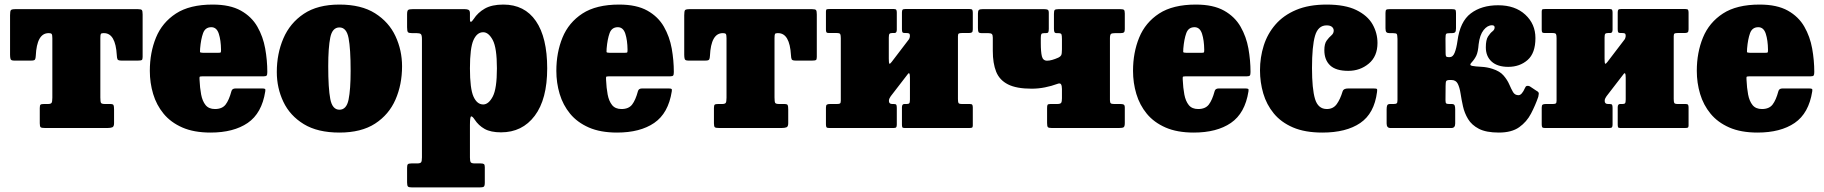

<svg xmlns="http://www.w3.org/2000/svg" viewBox="-20 -560 7979 840"><path d="M154 -20.5V-87.5Q154 -99.5 157.5 -102.2Q161 -105 172.5 -105H189.5Q201.5 -105 205.2 -109.5Q209 -114 209 -132.5V-392.5Q209 -407 206.2 -411Q203.5 -415 194.5 -415H192.5Q141 -415 136.5 -315.5Q136 -304 133 -299.5Q130 -295 117.5 -295H41Q28 -295 26 -302.2Q24 -309.5 24 -320.5V-493.5Q24 -511 27.5 -515.5Q31 -520 48 -520H583Q597.5 -520 600.8 -515.8Q604 -511.5 604 -496.5V-310.5Q604 -299.5 600 -297.2Q596 -295 585 -295H510.5Q496.5 -295 494 -300.8Q491.5 -306.5 491 -318.5Q485.5 -415 435 -415H431.5Q423 -415 421 -411Q419 -407 419 -393.5V-133.5Q419 -114.5 422 -109.8Q425 -105 439.5 -105H461.5Q474 -105 476.5 -100.5Q479 -96 479 -80.5V-21Q479 -6 471.2 -3Q463.5 0 450 0H177Q162 0 158 -3.2Q154 -6.5 154 -20.5Z M635.5 -250Q635.5 -330 662.5 -395.8Q689.5 -461.5 749.8 -500.8Q810 -540 910.5 -540Q986.5 -540 1033.8 -513.5Q1081 -487 1106 -443.2Q1131 -399.5 1140.2 -347.8Q1149.5 -296 1149.5 -245Q1149.5 -233.5 1146.8 -229.8Q1144 -226 1132.5 -226H864.5Q854 -226 853.2 -223.2Q852.5 -220.5 853 -211Q854.5 -175.5 860 -146.5Q865.5 -117.5 879.5 -100.2Q893.5 -83 920.5 -83Q952 -83 967 -102.5Q982 -122 992.5 -161Q995.5 -173 1010.5 -173H1126.5Q1137 -173 1139.5 -170.8Q1142 -168.5 1140.5 -160Q1125.5 -64.5 1063.8 -22.2Q1002 20 901 20Q828.5 20 777.8 -2.2Q727 -24.5 695.8 -62.5Q664.5 -100.5 650 -149Q635.5 -197.5 635.5 -250ZM868.5 -329H934Q944.5 -329 945.8 -330.8Q947 -332.5 947 -342.5Q946.5 -384 937.2 -412.5Q928 -441 904.5 -441Q878 -441 868.5 -415Q859 -389 855.5 -347.5Q854.5 -336.5 855 -332.8Q855.5 -329 868.5 -329Z M1191 -245Q1191 -325 1219.8 -392Q1248.5 -459 1309 -499.5Q1369.5 -540 1465 -540Q1560.5 -540 1621 -501.8Q1681.5 -463.5 1710.2 -401.8Q1739 -340 1739 -270Q1739 -190 1710.2 -124.2Q1681.5 -58.5 1621 -19.2Q1560.5 20 1465 20Q1369.5 20 1309 -17Q1248.5 -54 1219.8 -114.5Q1191 -175 1191 -245ZM1416 -270Q1416 -173.5 1425 -126.8Q1434 -80 1465 -80Q1496 -80 1505 -124.2Q1514 -168.5 1514 -250Q1514 -347 1505 -393.5Q1496 -440 1465 -440Q1434 -440 1425 -396Q1416 -352 1416 -270Z M1761 -441V-497.5Q1761 -513 1765.8 -516.5Q1770.5 -520 1785.5 -520H2013.5Q2024 -520 2030 -516.8Q2036 -513.5 2036 -502V-475Q2036 -464 2040.2 -464.5Q2044.5 -465 2052.5 -477Q2070.5 -505 2101.2 -522.5Q2132 -540 2182 -540Q2275 -540 2324.5 -468Q2374 -396 2374 -261Q2374 -126 2319.5 -53.5Q2265 19 2172 19Q2127 19 2100.2 4Q2073.5 -11 2056.5 -37Q2047 -51.5 2041.5 -50.8Q2036 -50 2036 -13V129Q2036 145 2039.5 150Q2043 155 2058 155H2083.5Q2093 155 2097 157.8Q2101 160.5 2101 171V239Q2101 254 2096.2 257Q2091.5 260 2076.5 260H1783.5Q1768.5 260 1764.8 256Q1761 252 1761 238V174Q1761 162.5 1764.2 158.8Q1767.5 155 1779.5 155H1804Q1818.5 155 1822.2 150.2Q1826 145.5 1826 128.5V-389Q1826 -406.5 1821.2 -410.8Q1816.5 -415 1803.5 -415H1783.5Q1768.5 -415 1764.8 -419.2Q1761 -423.5 1761 -441ZM2036 -261Q2036 -172 2051.5 -137.5Q2067 -103 2094 -103Q2117.5 -103 2135.8 -137.5Q2154 -172 2154 -261Q2154 -350.5 2135.8 -384.8Q2117.5 -419 2094 -419Q2067 -419 2051.5 -384.8Q2036 -350.5 2036 -261Z M2414 -250Q2414 -330 2441 -395.8Q2468 -461.5 2528.2 -500.8Q2588.5 -540 2689 -540Q2765 -540 2812.2 -513.5Q2859.5 -487 2884.5 -443.2Q2909.5 -399.5 2918.8 -347.8Q2928 -296 2928 -245Q2928 -233.5 2925.2 -229.8Q2922.5 -226 2911 -226H2643Q2632.5 -226 2631.8 -223.2Q2631 -220.5 2631.5 -211Q2633 -175.5 2638.5 -146.5Q2644 -117.5 2658 -100.2Q2672 -83 2699 -83Q2730.5 -83 2745.5 -102.5Q2760.5 -122 2771 -161Q2774 -173 2789 -173H2905Q2915.5 -173 2918 -170.8Q2920.5 -168.5 2919 -160Q2904 -64.5 2842.2 -22.2Q2780.5 20 2679.5 20Q2607 20 2556.2 -2.2Q2505.5 -24.5 2474.2 -62.5Q2443 -100.5 2428.5 -149Q2414 -197.5 2414 -250ZM2647 -329H2712.5Q2723 -329 2724.2 -330.8Q2725.5 -332.5 2725.5 -342.5Q2725 -384 2715.8 -412.5Q2706.5 -441 2683 -441Q2656.5 -441 2647 -415Q2637.5 -389 2634 -347.5Q2633 -336.5 2633.5 -332.8Q2634 -329 2647 -329Z M3103.5 -20.5V-87.5Q3103.5 -99.5 3107 -102.2Q3110.5 -105 3122 -105H3139Q3151 -105 3154.8 -109.5Q3158.5 -114 3158.5 -132.5V-392.5Q3158.5 -407 3155.8 -411Q3153 -415 3144 -415H3142Q3090.5 -415 3086 -315.5Q3085.5 -304 3082.5 -299.5Q3079.5 -295 3067 -295H2990.5Q2977.5 -295 2975.5 -302.2Q2973.5 -309.5 2973.5 -320.5V-493.5Q2973.5 -511 2977 -515.5Q2980.5 -520 2997.5 -520H3532.5Q3547 -520 3550.2 -515.8Q3553.5 -511.5 3553.5 -496.5V-310.5Q3553.5 -299.5 3549.5 -297.2Q3545.5 -295 3534.5 -295H3460Q3446 -295 3443.5 -300.8Q3441 -306.5 3440.5 -318.5Q3435 -415 3384.5 -415H3381Q3372.5 -415 3370.5 -411Q3368.5 -407 3368.5 -393.5V-133.5Q3368.5 -114.5 3371.5 -109.8Q3374.5 -105 3389 -105H3411Q3423.5 -105 3426 -100.5Q3428.5 -96 3428.5 -80.5V-21Q3428.5 -6 3420.8 -3Q3413 0 3399.5 0H3126.5Q3111.5 0 3107.5 -3.2Q3103.5 -6.5 3103.5 -20.5Z M4171 -127.5Q4171 -114.5 4173.2 -109.8Q4175.5 -105 4189 -105H4223Q4231 -105 4233.5 -101.8Q4236 -98.5 4236 -90V-11Q4236 -3 4232.2 -1.5Q4228.5 0 4220.5 0H3937Q3929 0 3927.5 -3.8Q3926 -7.5 3926 -15.5V-90.5Q3926 -105 3936.5 -105H3946.5Q3955 -105 3958 -108.2Q3961 -111.5 3961 -124.5V-219.5Q3961 -249.5 3951 -235L3877 -139Q3874.5 -135.5 3871.8 -130.2Q3869 -125 3869 -118.5Q3869 -105 3883.5 -105H3890Q3898.5 -105 3901 -102Q3903.5 -99 3903.5 -88V-15Q3903.5 -6 3900.8 -3Q3898 0 3889.5 0H3607.5Q3598.5 0 3596 -3.2Q3593.5 -6.5 3593.5 -16V-89Q3593.5 -99.5 3597.5 -102.2Q3601.5 -105 3611.5 -105H3641.5Q3651 -105 3654.8 -107.2Q3658.5 -109.5 3658.5 -119V-393Q3658.5 -406 3656 -410.8Q3653.5 -415.5 3640.5 -415.5H3606.5Q3598 -415.5 3595.8 -418.8Q3593.5 -422 3593.5 -430.5V-509.5Q3593.5 -518 3597 -519.2Q3600.5 -520.5 3609 -520.5H3891Q3899 -520.5 3901.2 -517Q3903.5 -513.5 3903.5 -505V-430Q3903.5 -415.5 3893.5 -415.5H3883.5Q3875 -415.5 3871.8 -412.2Q3868.5 -409 3868.5 -396V-303.5Q3868.5 -284 3871 -281.5Q3873.5 -279 3881 -289L3956.5 -388Q3958.5 -391 3959.8 -395.8Q3961 -400.5 3961 -402.5Q3961 -411.5 3957.2 -413.5Q3953.5 -415.5 3945.5 -415.5H3939Q3931 -415.5 3928.5 -418.5Q3926 -421.5 3926 -432.5V-505.5Q3926 -514.5 3928.8 -517.5Q3931.5 -520.5 3940 -520.5H4222Q4231 -520.5 4233.5 -517.2Q4236 -514 4236 -504.5V-431.5Q4236 -421 4231.8 -418.2Q4227.5 -415.5 4218 -415.5H4188Q4178 -415.5 4174.5 -413.2Q4171 -411 4171 -401.5Z M4626 -389Q4626 -405 4623.8 -410Q4621.5 -415 4610 -415H4603.5Q4595 -415 4593 -420Q4591 -425 4591 -434.5V-499Q4591 -512.5 4594.2 -516.2Q4597.5 -520 4611 -520H4881Q4893 -520 4897 -517Q4901 -514 4901 -501V-432Q4901 -421.5 4896.8 -418.2Q4892.5 -415 4881.5 -415H4858.5Q4845.5 -415 4840.8 -411.8Q4836 -408.5 4836 -392V-122Q4836 -111.5 4839.5 -108.2Q4843 -105 4854.5 -105H4881.5Q4891.5 -105 4896.2 -102.5Q4901 -100 4901 -89V-22Q4901 -6.5 4895.8 -3.2Q4890.5 0 4876 0H4581Q4567.5 0 4564.2 -4Q4561 -8 4561 -22V-87Q4561 -97.5 4563 -101.2Q4565 -105 4575.5 -105H4605Q4619.5 -105 4622.8 -110.5Q4626 -116 4626 -130V-171Q4626 -184.5 4622 -191.2Q4618 -198 4604.5 -192.5Q4580.5 -183.5 4551.8 -177.8Q4523 -172 4493.5 -172Q4427 -172 4390 -190.8Q4353 -209.5 4338.2 -246.2Q4323.5 -283 4323.5 -337V-395.5Q4323.5 -407.5 4319.2 -411.2Q4315 -415 4304 -415H4276Q4263 -415 4260.8 -420Q4258.5 -425 4258.5 -438V-501Q4258.5 -513 4262.8 -516.5Q4267 -520 4278.5 -520H4548.5Q4558.5 -520 4563.5 -517.5Q4568.5 -515 4568.5 -504V-434Q4568.5 -422 4566 -418.5Q4563.5 -415 4555.5 -415H4548Q4538.5 -415 4536 -411Q4533.5 -407 4533.5 -393.5V-372Q4533.5 -333 4538.2 -313.8Q4543 -294.5 4561 -294.5Q4580.5 -294.5 4610.5 -308Q4619 -312 4622.5 -318Q4626 -324 4626 -344Z M4937 -250Q4937 -330 4964 -395.8Q4991 -461.5 5051.2 -500.8Q5111.5 -540 5212 -540Q5288 -540 5335.2 -513.5Q5382.5 -487 5407.5 -443.2Q5432.5 -399.5 5441.8 -347.8Q5451 -296 5451 -245Q5451 -233.5 5448.2 -229.8Q5445.5 -226 5434 -226H5166Q5155.5 -226 5154.8 -223.2Q5154 -220.5 5154.5 -211Q5156 -175.5 5161.5 -146.5Q5167 -117.5 5181 -100.2Q5195 -83 5222 -83Q5253.5 -83 5268.5 -102.5Q5283.5 -122 5294 -161Q5297 -173 5312 -173H5428Q5438.5 -173 5441 -170.8Q5443.5 -168.5 5442 -160Q5427 -64.5 5365.2 -22.2Q5303.5 20 5202.5 20Q5130 20 5079.2 -2.2Q5028.5 -24.5 4997.2 -62.5Q4966 -100.5 4951.5 -149Q4937 -197.5 4937 -250ZM5170 -329H5235.5Q5246 -329 5247.2 -330.8Q5248.5 -332.5 5248.5 -342.5Q5248 -384 5238.8 -412.5Q5229.5 -441 5206 -441Q5179.5 -441 5170 -415Q5160.5 -389 5157 -347.5Q5156 -336.5 5156.5 -332.8Q5157 -329 5170 -329Z M5492.5 -252.5Q5492.5 -309 5508.8 -360.5Q5525 -412 5560 -452.5Q5595 -493 5650.5 -516.5Q5706 -540 5784 -540Q5865 -540 5914 -516Q5963 -492 5984.8 -453.8Q6006.5 -415.5 6006.5 -372Q6006.5 -313.5 5968.5 -281.8Q5930.5 -250 5878.5 -250Q5824.5 -250 5799.2 -274Q5774 -298 5774 -340.5Q5774 -368.5 5784.2 -382.5Q5794.5 -396.5 5804.8 -405.2Q5815 -414 5815 -426Q5815 -436 5807.2 -442.5Q5799.5 -449 5784 -449Q5746.5 -449 5733.2 -403.2Q5720 -357.5 5720 -262.5Q5720 -171.5 5733.2 -127.2Q5746.5 -83 5785 -83Q5812.5 -83 5828 -104.2Q5843.5 -125.5 5854 -160.5Q5857.5 -173 5878.5 -173H5989Q6002 -173 6004 -170.5Q6006 -168 6004.5 -157.5Q5992.5 -63.5 5931 -21.8Q5869.5 20 5765.5 20Q5689 20 5636.8 -2.5Q5584.5 -25 5552.8 -63.8Q5521 -102.5 5506.8 -151.2Q5492.5 -200 5492.5 -252.5Z M6710 -136.5Q6697 -99 6678.2 -63Q6659.5 -27 6626.5 -3.5Q6593.5 20 6537.5 20Q6482 20 6450.2 3.5Q6418.5 -13 6402.8 -39.2Q6387 -65.5 6380.5 -95Q6374 -124.5 6370 -150.8Q6366 -177 6357.8 -193.5Q6349.5 -210 6330 -210H6323Q6310 -210 6307.2 -205.2Q6304.5 -200.5 6304.5 -184L6304 -122Q6304 -110.5 6307 -107.8Q6310 -105 6320 -105H6331Q6341.5 -105 6344 -99Q6346.5 -93 6346.5 -82V-19.5Q6346.5 0 6330 0H6063Q6046.5 0 6046.5 -19.5V-82Q6046.5 -93 6049 -99Q6051.5 -105 6062 -105H6077Q6087 -105 6090.5 -107.8Q6094 -110.5 6094 -122V-390Q6093.5 -407.5 6090.8 -411.2Q6088 -415 6074 -415H6059.5Q6050 -415 6045.8 -419Q6041.5 -423 6041.5 -436V-503Q6041.5 -514.5 6044.8 -517.2Q6048 -520 6059.5 -520H6332Q6343.5 -520 6346.8 -517.2Q6350 -514.5 6350 -503V-436Q6350 -423 6346 -419Q6342 -415 6332.5 -415H6324.5Q6310.5 -415 6307.2 -412Q6304 -409 6304 -391L6304.5 -329Q6304.5 -319.5 6306 -314.8Q6307.5 -310 6319.5 -310H6322.5Q6336.5 -310 6344.2 -329.5Q6352 -349 6356.5 -381Q6367.5 -465.5 6414.5 -501.2Q6461.5 -537 6534.5 -537Q6608.5 -537 6653 -496Q6697.5 -455 6697.5 -393.5Q6697.5 -327.5 6663.2 -297.5Q6629 -267.5 6578.5 -267.5Q6531.5 -267.5 6506 -290.5Q6480.5 -313.5 6480.5 -353Q6480.5 -385.5 6490.2 -400.5Q6500 -415.5 6509.5 -422.8Q6519 -430 6519 -440Q6519 -449.5 6507.5 -449.5Q6487.5 -449.5 6470.8 -428.5Q6454 -407.5 6449 -366Q6446.5 -333 6439 -317Q6431.5 -301 6418 -286.5Q6406.5 -274.5 6420.5 -271.8Q6434.5 -269 6460.2 -267.8Q6486 -266.5 6509 -259Q6542 -248.5 6558.2 -229.5Q6574.5 -210.5 6583 -190.8Q6591.5 -171 6599.5 -157.2Q6607.5 -143.5 6623.5 -143.5Q6638 -143.5 6652 -175.5Q6657 -189 6672.5 -182.5L6701 -163.5Q6713 -157.5 6712.2 -150Q6711.5 -142.5 6710 -136.5Z M7302.5 -127.5Q7302.5 -114.5 7304.8 -109.8Q7307 -105 7320.5 -105H7354.5Q7362.5 -105 7365 -101.8Q7367.5 -98.5 7367.5 -90V-11Q7367.5 -3 7363.8 -1.5Q7360 0 7352 0H7068.5Q7060.5 0 7059 -3.8Q7057.5 -7.5 7057.5 -15.5V-90.5Q7057.5 -105 7068 -105H7078Q7086.5 -105 7089.5 -108.2Q7092.5 -111.5 7092.5 -124.5V-219.5Q7092.5 -249.5 7082.5 -235L7008.5 -139Q7006 -135.5 7003.2 -130.2Q7000.5 -125 7000.5 -118.5Q7000.5 -105 7015 -105H7021.5Q7030 -105 7032.5 -102Q7035 -99 7035 -88V-15Q7035 -6 7032.2 -3Q7029.5 0 7021 0H6739Q6730 0 6727.5 -3.2Q6725 -6.5 6725 -16V-89Q6725 -99.5 6729 -102.2Q6733 -105 6743 -105H6773Q6782.5 -105 6786.2 -107.2Q6790 -109.5 6790 -119V-393Q6790 -406 6787.5 -410.8Q6785 -415.5 6772 -415.5H6738Q6729.5 -415.5 6727.2 -418.8Q6725 -422 6725 -430.5V-509.5Q6725 -518 6728.5 -519.2Q6732 -520.5 6740.5 -520.5H7022.5Q7030.5 -520.5 7032.8 -517Q7035 -513.5 7035 -505V-430Q7035 -415.5 7025 -415.5H7015Q7006.5 -415.5 7003.2 -412.2Q7000 -409 7000 -396V-303.5Q7000 -284 7002.5 -281.5Q7005 -279 7012.5 -289L7088 -388Q7090 -391 7091.2 -395.8Q7092.5 -400.5 7092.5 -402.5Q7092.5 -411.5 7088.8 -413.5Q7085 -415.5 7077 -415.5H7070.5Q7062.5 -415.5 7060 -418.5Q7057.5 -421.5 7057.5 -432.5V-505.5Q7057.5 -514.5 7060.2 -517.5Q7063 -520.5 7071.5 -520.5H7353.5Q7362.5 -520.5 7365 -517.2Q7367.5 -514 7367.5 -504.5V-431.5Q7367.5 -421 7363.2 -418.2Q7359 -415.5 7349.5 -415.5H7319.5Q7309.5 -415.5 7306 -413.2Q7302.5 -411 7302.5 -401.5Z M7403.5 -250Q7403.5 -330 7430.5 -395.8Q7457.5 -461.5 7517.8 -500.8Q7578 -540 7678.5 -540Q7754.5 -540 7801.8 -513.5Q7849 -487 7874 -443.2Q7899 -399.5 7908.2 -347.8Q7917.5 -296 7917.5 -245Q7917.5 -233.5 7914.8 -229.8Q7912 -226 7900.5 -226H7632.5Q7622 -226 7621.2 -223.2Q7620.5 -220.5 7621 -211Q7622.5 -175.5 7628 -146.5Q7633.5 -117.5 7647.5 -100.2Q7661.5 -83 7688.5 -83Q7720 -83 7735 -102.5Q7750 -122 7760.5 -161Q7763.5 -173 7778.5 -173H7894.5Q7905 -173 7907.5 -170.8Q7910 -168.5 7908.5 -160Q7893.5 -64.5 7831.8 -22.2Q7770 20 7669 20Q7596.5 20 7545.8 -2.2Q7495 -24.5 7463.8 -62.5Q7432.5 -100.5 7418 -149Q7403.5 -197.5 7403.5 -250ZM7636.5 -329H7702Q7712.5 -329 7713.8 -330.8Q7715 -332.5 7715 -342.5Q7714.5 -384 7705.2 -412.5Q7696 -441 7672.5 -441Q7646 -441 7636.5 -415Q7627 -389 7623.5 -347.5Q7622.5 -336.5 7623 -332.8Q7623.5 -329 7636.5 -329Z"/></svg>

Font: Besley* Narrow Fatface
Style: Regular
Weight: 900
Width: 4
Designer: Owen Earl
Foundry: indestructible type*
Version: Version 3.000; ttfautohint (v1.8.3)